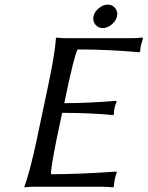

<svg xmlns="http://www.w3.org/2000/svg" viewBox="-20 -811 641 834"><path d="M394 -704.6Q381.8 -720.2 386.2 -740.2Q390.6 -760.3 409.4 -775.6Q428.2 -791 448.2 -791Q468.3 -791 480.5 -775.6Q492.7 -760.3 488.3 -740.2Q483.9 -720.2 465.1 -704.6Q446.3 -689 426.3 -689Q406.2 -689 394 -704.6ZM224.6 -200.2Q199.7 -76.2 201.7 -54.2Q261.2 -54.2 332 -57.1Q402.3 -60.1 444.3 -63L485.8 -65.9L487.3 -62Q481.4 -46.9 478 -28.8Q477.1 -24.4 476.6 -20.5Q476.1 -16.6 475.6 -11Q475.1 -5.4 474.1 0L471.2 2.9Q447.8 0 412.1 0H139.2Q123.5 0 110.4 0.7Q97.2 1.5 91.8 2L86.4 2.9L85.9 0Q110.4 -67.4 138.7 -200.2L190.4 -444.8Q218.3 -577.1 223.1 -645L225.6 -647.9Q241.7 -645 275.9 -645H539.1Q574.7 -645 599.6 -647.9L601.1 -645L597.7 -632.8Q595.7 -626 594.2 -621.6Q592.8 -617.2 592.3 -613.8Q589.8 -602.5 588.9 -587.9L585.9 -584Q450.2 -596.2 316.9 -596.2Q309.1 -581.1 295.4 -526.4Q282.7 -474.1 276.4 -444.8L259.3 -362.8Q358.4 -362.8 484.4 -373L486.8 -370.1Q481 -356.4 477.5 -341.8Q474.6 -328.6 474.6 -314L471.2 -311Q375 -320.8 250 -320.8Z"/></svg>

Font: Linux Biolinum G
Style: Italic
Weight: 400
Italic angle: -12°
Designer: Philipp H. Poll
Foundry: Philipp H. Poll
Version: Version 0.5.1